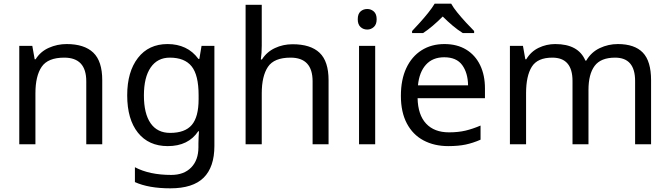

<svg xmlns="http://www.w3.org/2000/svg" viewBox="-20 -786 3648 1046"><path d="M343 -546Q439 -546 488 -499.5Q537 -453 537 -349V0H450V-343Q450 -472 330 -472Q241 -472 207 -422Q173 -372 173 -278V0H85V-536H156L169 -463H174Q200 -505 246 -525.5Q292 -546 343 -546Z M893 -546Q946 -546 988.5 -526Q1031 -506 1061 -465H1066L1078 -536H1148V9Q1148 124 1089.5 182Q1031 240 908 240Q790 240 715 206V125Q794 167 913 167Q982 167 1021.5 126.5Q1061 86 1061 16V-5Q1061 -17 1062 -39.5Q1063 -62 1064 -71H1060Q1006 10 894 10Q790 10 731.5 -63Q673 -136 673 -267Q673 -395 731.5 -470.5Q790 -546 893 -546ZM905 -472Q838 -472 801 -418.5Q764 -365 764 -266Q764 -167 800.5 -114.5Q837 -62 907 -62Q988 -62 1025 -105.5Q1062 -149 1062 -246V-267Q1062 -377 1024 -424.5Q986 -472 905 -472Z M1406 -537Q1406 -497 1401 -462H1407Q1433 -503 1477.5 -524Q1522 -545 1574 -545Q1672 -545 1721 -498.5Q1770 -452 1770 -349V0H1683V-343Q1683 -472 1563 -472Q1473 -472 1439.5 -421.5Q1406 -371 1406 -277V0H1318V-760H1406Z M1981 -737Q2001 -737 2016.5 -723.5Q2032 -710 2032 -681Q2032 -653 2016.5 -639Q2001 -625 1981 -625Q1959 -625 1944 -639Q1929 -653 1929 -681Q1929 -710 1944 -723.5Q1959 -737 1981 -737ZM2024 -536V0H1936V-536Z M2401 -546Q2470 -546 2519.5 -516Q2569 -486 2595.5 -431.5Q2622 -377 2622 -304V-251H2255Q2257 -160 2301.5 -112.5Q2346 -65 2426 -65Q2477 -65 2516.5 -74.5Q2556 -84 2598 -102V-25Q2557 -7 2517 1.5Q2477 10 2422 10Q2346 10 2287.5 -21Q2229 -52 2196.5 -113.5Q2164 -175 2164 -264Q2164 -352 2193.5 -415Q2223 -478 2276.5 -512Q2330 -546 2401 -546ZM2400 -474Q2337 -474 2300.5 -433.5Q2264 -393 2257 -321H2530Q2529 -389 2498 -431.5Q2467 -474 2400 -474ZM2438 -766Q2450 -744 2472.5 -716.5Q2495 -689 2519.5 -662.5Q2544 -636 2563 -617V-606H2501Q2475 -622 2447 -645.5Q2419 -669 2392 -696Q2365 -669 2338 -646Q2311 -623 2285 -606H2225V-617Q2244 -637 2267.5 -663Q2291 -689 2313 -716.5Q2335 -744 2348 -766Z M3346 -546Q3437 -546 3482 -499.5Q3527 -453 3527 -349V0H3440V-345Q3440 -472 3331 -472Q3253 -472 3219.5 -427Q3186 -382 3186 -296V0H3099V-345Q3099 -472 2989 -472Q2908 -472 2877 -422Q2846 -372 2846 -278V0H2758V-536H2829L2842 -463H2847Q2872 -505 2914.5 -525.5Q2957 -546 3005 -546Q3131 -546 3169 -456H3174Q3201 -502 3247.5 -524Q3294 -546 3346 -546Z"/></svg>

Font: Noto Sans Test
Style: Regular
Weight: 400
Version: Version 1.002; ttfautohint (v1.8.4.7-5d5b)